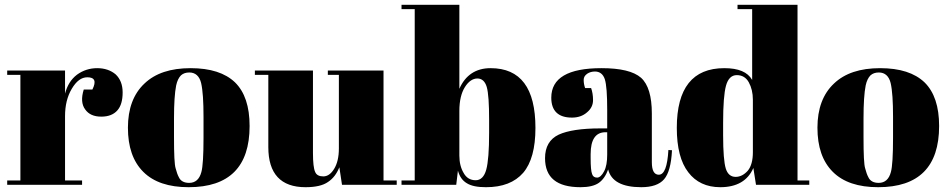

<svg xmlns="http://www.w3.org/2000/svg" viewBox="-20 -770 3951 800"><path d="M344 -448C375 -448 382 -431 365 -397C365 -397 329 -397 329 -397C329 -397 329 -397 329 -397C318 -362 320 -334 335 -314C349 -294 371 -284 402 -284C432 -284 454 -293 469 -310C484 -327 491 -352 491 -385C491 -417 481 -442 462 -460C442 -477 416 -486 385 -486C354 -486 326 -477 301 -459C276 -440 260 -414 251 -380C251 -380 251 -476 251 -476C251 -476 10 -476 10 -476C10 -476 10 -458 10 -458C10 -458 65 -458 65 -458C65 -458 65 -18 65 -18C65 -18 10 -18 10 -18C10 -18 10 0 10 0C10 0 322 0 322 0C322 0 322 -18 322 -18C322 -18 251 -18 251 -18C251 -18 251 -286 251 -286C251 -286 251 -286 251 -286C251 -330 260 -368 279 -400C298 -432 319 -448 344 -448C344 -448 344 -448 344 -448Z M828 -197C828 -122 825 -74 819 -53C819 -53 819 -53 819 -53C811 -23 794 -8 768 -8C768 -8 768 -8 768 -8C747 -8 732 -16 725 -32C725 -32 725 -32 725 -32C720 -41 716 -53 712 -68C707 -83 705 -126 705 -199C705 -199 705 -277 705 -277C705 -277 705 -277 705 -277C705 -338 708 -384 714 -414C714 -414 714 -414 714 -414C718 -433 725 -447 734 -456C743 -464 754 -468 769 -468C769 -468 769 -468 769 -468C794 -468 811 -453 818 -424C825 -394 828 -347 828 -282C828 -282 828 -197 828 -197C828 -197 828 -197 828 -197ZM766 10C766 10 766 10 766 10C935 10 1020 -75 1020 -245C1020 -245 1020 -245 1020 -245C1020 -326 1000 -387 959 -427C918 -466 857 -486 774 -486C691 -486 627 -465 582 -422C536 -379 513 -317 513 -238C513 -158 534 -97 577 -54C620 -11 683 10 766 10Z M1633 -18C1633 -18 1578 -18 1578 -18C1578 -18 1578 -476 1578 -476C1578 -476 1346 -476 1346 -476C1346 -476 1346 -458 1346 -458C1346 -458 1392 -458 1392 -458C1392 -458 1392 -152 1392 -152C1392 -152 1392 -152 1392 -152C1392 -115 1385 -87 1372 -66C1359 -45 1344 -35 1327 -35C1310 -35 1298 -41 1293 -54C1287 -67 1284 -93 1284 -133C1284 -133 1284 -476 1284 -476C1284 -476 1042 -476 1042 -476C1042 -476 1042 -458 1042 -458C1042 -458 1098 -458 1098 -458C1098 -458 1098 -157 1098 -157C1098 -157 1098 -157 1098 -157C1098 -46 1150 10 1253 10C1253 10 1253 10 1253 10C1294 10 1326 3 1347 -12C1368 -26 1383 -46 1394 -73C1394 -73 1405 0 1405 0C1405 0 1633 0 1633 0C1633 0 1633 -18 1633 -18Z M2018 -269C2018 -269 2018 -217 2018 -217C2018 -217 2018 -217 2018 -217C2018 -144 2014 -92 2006 -63C1998 -34 1983 -19 1962 -19C1940 -19 1923 -29 1912 -49C1900 -69 1894 -93 1894 -122C1894 -122 1894 -308 1894 -308C1894 -308 1894 -308 1894 -308C1894 -350 1902 -383 1917 -407C1932 -431 1950 -443 1969 -443C1988 -443 2001 -431 2008 -408C2015 -384 2018 -338 2018 -269ZM1653 -750C1653 -750 1653 -732 1653 -732C1653 -732 1708 -732 1708 -732C1708 -732 1708 -18 1708 -18C1708 -18 1653 -18 1653 -18C1653 -18 1653 0 1653 0C1653 0 1881 0 1881 0C1881 0 1888 -59 1888 -59C1888 -59 1888 -59 1888 -59C1895 -34 1907 -17 1926 -6C1944 5 1970 10 2005 10C2005 10 2005 10 2005 10C2074 10 2125 -10 2160 -50C2194 -90 2211 -152 2211 -237C2211 -237 2211 -237 2211 -237C2211 -403 2149 -486 2024 -486C2024 -486 2024 -486 2024 -486C1963 -486 1919 -457 1894 -400C1894 -400 1894 -750 1894 -750C1894 -750 1653 -750 1653 -750Z M2481 -235C2403 -235 2345 -226 2308 -209C2270 -191 2251 -158 2251 -111C2251 -111 2251 -111 2251 -111C2251 -30 2300 10 2399 10C2399 10 2399 10 2399 10C2432 10 2458 4 2475 -8C2492 -20 2505 -39 2514 -64C2514 -64 2514 -64 2514 -64C2526 -15 2572 10 2652 10C2652 10 2652 10 2652 10C2696 10 2728 -1 2747 -23C2766 -45 2777 -85 2780 -144C2780 -144 2765 -145 2765 -145C2765 -145 2765 -145 2765 -145C2761 -76 2748 -42 2725 -42C2725 -42 2725 -42 2725 -42C2706 -42 2696 -59 2696 -94C2696 -94 2696 -297 2696 -297C2696 -297 2696 -297 2696 -297C2696 -369 2681 -419 2651 -446C2620 -473 2565 -486 2486 -486C2486 -486 2486 -486 2486 -486C2347 -486 2277 -445 2277 -363C2277 -363 2277 -363 2277 -363C2277 -308 2306 -280 2363 -280C2363 -280 2363 -280 2363 -280C2388 -280 2409 -287 2426 -302C2443 -316 2451 -333 2451 -353C2451 -372 2448 -389 2443 -403C2443 -403 2418 -403 2418 -403C2418 -403 2418 -403 2418 -403C2414 -414 2412 -426 2412 -437C2412 -448 2417 -456 2427 -463C2436 -469 2447 -472 2459 -472C2459 -472 2459 -472 2459 -472C2479 -472 2493 -461 2500 -440C2507 -418 2510 -375 2510 -312C2510 -312 2510 -235 2510 -235C2510 -235 2481 -235 2481 -235C2481 -235 2481 -235 2481 -235ZM2441 -112C2441 -112 2441 -128 2441 -128C2441 -128 2441 -128 2441 -128C2441 -189 2462 -219 2503 -219C2503 -219 2510 -219 2510 -219C2510 -219 2510 -126 2510 -126C2510 -126 2510 -126 2510 -126C2510 -96 2506 -73 2497 -56C2488 -39 2478 -30 2468 -30C2457 -30 2450 -35 2447 -45C2443 -55 2441 -77 2441 -112Z M2993 -207C2993 -207 2993 -259 2993 -259C2993 -259 2993 -259 2993 -259C2993 -332 2997 -384 3005 -413C3013 -442 3028 -457 3050 -457C3072 -457 3089 -447 3100 -427C3111 -407 3117 -383 3117 -354C3117 -354 3117 -136 3117 -136C3117 -136 3117 -136 3117 -136C3117 -102 3110 -76 3096 -59C3081 -42 3064 -33 3045 -33C3025 -33 3011 -45 3004 -68C2997 -91 2993 -137 2993 -207ZM3352 0C3352 0 3352 -18 3352 -18C3352 -18 3303 -18 3303 -18C3303 -18 3303 -750 3303 -750C3303 -750 3053 -750 3053 -750C3053 -750 3053 -732 3053 -732C3053 -732 3114 -732 3114 -732C3114 -732 3114 -437 3114 -437C3114 -437 3114 -437 3114 -437C3095 -470 3057 -486 2998 -486C2998 -486 2998 -486 2998 -486C2866 -486 2800 -403 2800 -237C2800 -237 2800 -237 2800 -237C2800 -155 2816 -93 2848 -52C2879 -11 2924 10 2981 10C2981 10 2981 10 2981 10C3050 10 3096 -17 3119 -70C3119 -70 3130 0 3130 0C3130 0 3352 0 3352 0Z M3701 -197C3701 -122 3698 -74 3692 -53C3692 -53 3692 -53 3692 -53C3684 -23 3667 -8 3641 -8C3641 -8 3641 -8 3641 -8C3620 -8 3605 -16 3598 -32C3598 -32 3598 -32 3598 -32C3593 -41 3589 -53 3585 -68C3580 -83 3578 -126 3578 -199C3578 -199 3578 -277 3578 -277C3578 -277 3578 -277 3578 -277C3578 -338 3581 -384 3587 -414C3587 -414 3587 -414 3587 -414C3591 -433 3598 -447 3607 -456C3616 -464 3627 -468 3642 -468C3642 -468 3642 -468 3642 -468C3667 -468 3684 -453 3691 -424C3698 -394 3701 -347 3701 -282C3701 -282 3701 -197 3701 -197C3701 -197 3701 -197 3701 -197ZM3639 10C3639 10 3639 10 3639 10C3808 10 3893 -75 3893 -245C3893 -245 3893 -245 3893 -245C3893 -326 3873 -387 3832 -427C3791 -466 3730 -486 3647 -486C3564 -486 3500 -465 3455 -422C3409 -379 3386 -317 3386 -238C3386 -158 3407 -97 3450 -54C3493 -11 3556 10 3639 10Z"/></svg>

Font: Abril Fatface Utterance
Style: Regular
Weight: 500
Designer: Veronika Burian, Jos Scaglione
Foundry: TypeTogether
Version: ""